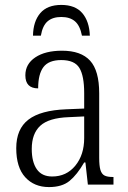

<svg xmlns="http://www.w3.org/2000/svg" viewBox="-20 -750 522 780"><path d="M46 -148Q46 -226 95.5 -264Q145 -302 249 -306L322 -309V-372Q322 -442 302.5 -474Q283 -506 229 -506Q178 -506 156.5 -477.5Q135 -449 135 -391Q83 -391 83 -444Q83 -490 123.5 -517Q164 -544 232 -544Q309 -544 346 -503.5Q383 -463 383 -371V-109Q383 -76 388 -59.5Q393 -43 404.5 -37Q416 -31 438 -31H441V0H337L327 -90H322Q293 -40 262.5 -15Q232 10 179 10Q119 10 82.5 -30Q46 -70 46 -148ZM322 -189V-277L259 -274Q178 -271 143.5 -239Q109 -207 109 -145Q109 -92 129.5 -62.5Q150 -33 192 -33Q250 -33 286 -77Q322 -121 322 -189ZM229 -730Q286 -730 314.5 -696.5Q343 -663 345 -605H313Q305 -646 284.5 -663.5Q264 -681 229 -681Q194 -681 173.5 -663.5Q153 -646 146 -605H114Q115 -663 143.5 -696.5Q172 -730 229 -730Z"/></svg>

Font: Noto Serif NarrowLight
Style: Regular
Weight: 300
Width: 4
Designer: Monotype Design Team
Foundry: Monotype Imaging Inc.
Version: Version 1.001